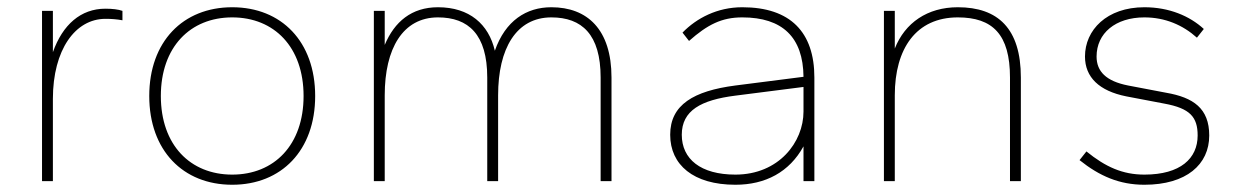

<svg xmlns="http://www.w3.org/2000/svg" viewBox="-20 -500 3424 530"><path d="M126 0V-227C126 -363 188 -448 271 -448C287 -448 302 -447 318 -444V-470C307 -474 290 -476 271 -476C203 -476 153 -432 126 -356V-470H96V0Z M621 10C757 10 850 -85 850 -235C850 -385 757 -480 621 -480C485 -480 392 -385 392 -235C392 -85 485 10 621 10ZM621 -18C505 -18 424 -100 424 -235C424 -370 505 -452 621 -452C737 -452 818 -370 818 -235C818 -100 737 -18 621 -18Z M1668 0V-286C1668 -419 1601 -480 1502 -480C1433 -480 1375 -443 1346 -360C1329 -433 1276 -480 1189 -480C1116 -480 1069 -440 1042 -376V-470H1012V0H1042V-237C1042 -366 1092 -452 1189 -452C1273 -452 1325 -405 1325 -286V0H1355V-237C1355 -366 1405 -452 1502 -452C1586 -452 1638 -405 1638 -286V0Z M2010 10C2093 10 2159 -25 2198 -96V0H2228V-286C2228 -411 2162 -480 2029 -480C1960 -480 1903 -450 1864 -410L1882 -387C1933 -432 1972 -452 2029 -452C2140 -452 2197 -397 2198 -288L2010 -264C1895 -249 1830 -211 1830 -128C1830 -45 1894 10 2010 10ZM2010 -18C1914 -18 1862 -61 1862 -128C1862 -195 1915 -224 2010 -236L2198 -260V-192C2198 -108 2130 -18 2010 -18Z M2798 0V-286C2798 -421 2735 -480 2624 -480C2540 -480 2478 -437 2450 -366V-470H2420V0H2450V-237C2450 -366 2509 -452 2624 -452C2720 -452 2768 -405 2768 -286V0Z M3139 10C3255 10 3318 -46 3318 -126C3318 -201 3274 -231 3199 -244L3094 -264C3033 -276 3007 -303 3007 -344C3007 -408 3059 -452 3139 -452C3196 -452 3245 -431 3284 -396L3303 -420C3264 -456 3207 -480 3139 -480C3035 -480 2975 -417 2975 -344C2975 -287 3014 -249 3089 -234L3194 -214C3265 -201 3286 -177 3286 -126C3286 -63 3239 -18 3139 -18C3079 -18 3032 -39 2979 -82L2960 -58C3015 -14 3070 10 3139 10Z"/></svg>

Font: Gantari Thin
Style: Regular
Weight: 250
Designer: Anugrah Pasau
Foundry: Lafontype
Version: Version 1.000